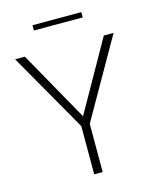

<svg xmlns="http://www.w3.org/2000/svg" viewBox="-124 -932 823 1017"><g transform="rotate(-15 287.0 -424.0)"><path d="M311 0H264.5V-264.5L17.5 -697H71L287 -312.5L504 -697H557.5L311 -264.5ZM421 -818.5H153V-847.5H421Z"/></g></svg>

Font: Acari Sans Neue Light
Style: Regular
Weight: 300
Designer: Alfredo Marco Pradil (font), Cristiano Sobral (main changes)
Foundry: Hanken Design Co. (font), Cristiano Sobral (main changes)
Version: Version 2.459;March 19, 2022;FontCreator 14.0.0.2808 64-bit;